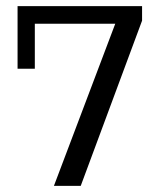

<svg xmlns="http://www.w3.org/2000/svg" viewBox="-20 -603 498 623"><path d="M155 0 354 -526H93V-380H37V-583H441V-536L242 0Z"/></svg>

Font: Rokkitt
Style: Regular
Weight: 400
Designer: Vernon Adams
Foundry: Vernon Adams
Version: Version 3.103